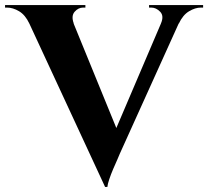

<svg xmlns="http://www.w3.org/2000/svg" viewBox="-48 -720 824 760"><path d="M368 20 37 -694H216L429 -173ZM368 20 365 -102 619 -697H691L426 -111Q424 -105 416.5 -88.5Q409 -72 400 -51Q391 -30 384.5 -10.5Q378 9 377 20ZM589 -627Q602 -657 586 -673.5Q570 -690 551 -690H542V-700H756V-690Q756 -690 751.5 -690Q747 -690 747 -690Q725 -690 700.5 -675.5Q676 -661 660 -627ZM244 -627H68Q52 -661 27.5 -675.5Q3 -690 -20 -690Q-20 -690 -24 -690Q-28 -690 -28 -690V-700H290V-690H281Q262 -690 247.5 -673.5Q233 -657 244 -627Z"/></svg>

Font: Cinzel
Style: Bold
Weight: 700
Designer: Natanael Gama
Version: Version 2.000